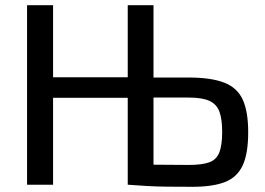

<svg xmlns="http://www.w3.org/2000/svg" viewBox="-20 -710 1019 738"><path d="M705 -412Q791 -412 841.5 -392.5Q892 -373 913 -327Q934 -281 934 -202Q934 -119 912.5 -73.5Q891 -28 844 -10Q797 8 720 8Q663 8 621.5 7.5Q580 7 545 5Q510 3 472 0L486 -79Q508 -78 566.5 -77Q625 -76 705 -76Q756 -76 784 -86Q812 -96 823 -124Q834 -152 834 -203Q834 -252 823.5 -280.5Q813 -309 785.5 -322Q758 -335 705 -335H484V-412ZM184 -690V0H84V-690ZM481 -413V-334H176V-413ZM570 -690V0H471V-690Z"/></svg>

Font: Exo 2 Medium
Style: Regular
Weight: 500
Designer: Natanael Gama
Foundry: Natanael Gama
Version: Version 2.010